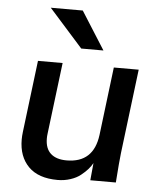

<svg xmlns="http://www.w3.org/2000/svg" viewBox="-53 -784 695 841"><g transform="rotate(5 294.5 -363.5)"><path d="M231.4 11.2Q147 11.2 103.3 -32.7Q59.6 -76.7 59.6 -151.9Q59.6 -167 62 -186.5L100.6 -501H209L170.4 -187.5Q168.9 -176.3 168.9 -166Q168.9 -121.6 193.4 -99.6Q217.8 -77.6 263.2 -77.6Q381.8 -77.6 397.5 -201.7L434.1 -501H543.5L498 -130.9Q493.7 -95.7 486.8 0H374.5L381.8 -76.2Q374.5 -62.5 362.5 -48.8Q350.6 -35.2 332.5 -20.8Q314.5 -6.3 287.8 2.4Q261.2 11.2 231.4 11.2ZM284.7 -571.3 136.2 -737.8H276.9L382.3 -571.3Z"/></g></svg>

Font: Muli
Style: Semi-BoldItalic
Weight: 600
Italic angle: -7°
Designer: Vernon Adams
Foundry: newtypography
Version: Version 2.0; ttfautohint (v1.00rc1.2-2d82) -l 8 -r 50 -G 200